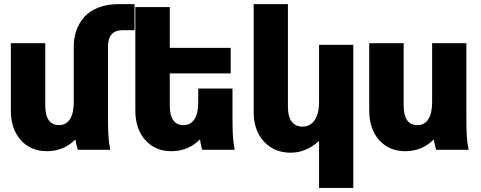

<svg xmlns="http://www.w3.org/2000/svg" viewBox="-20 -735 2358 942"><path d="M509.8 -505.9V-163.1Q509.8 -98.6 512 -65.9Q514.2 -33.2 521 0H361.8Q355 -19 350.1 -50.8Q292.5 6.8 210 6.8Q130.9 6.8 82 -47.6Q33.2 -102.1 33.2 -192.9V-522.9H202.1V-217.8Q202.1 -121.1 270 -121.1Q303.7 -121.1 322.8 -149.7Q341.8 -178.2 341.8 -233.9V-505.9Q341.8 -549.3 355 -586.4Q368.2 -623.5 394.3 -652.6Q420.4 -681.6 463.6 -698.2Q506.8 -714.8 563 -714.8H640.1V-586.9H581.1Q509.8 -586.9 509.8 -505.9Z M1131.8 0H972.7Q965.8 -19 960.9 -50.8Q903.3 6.8 820.8 6.8Q741.7 6.8 692.9 -47.6Q644 -102.1 644 -192.9V-700.2H813V-500H1111.8V-375H813V-217.8Q813 -121.1 880.9 -121.1Q914.6 -121.1 933.6 -149.7Q952.6 -178.2 952.6 -233.9V-300.8H1120.6V-163.1Q1120.6 -98.6 1122.8 -65.9Q1125 -33.2 1131.8 0Z M1713.4 -515.1V187H1545.4V-43.9Q1482.4 14.2 1406.2 14.2Q1325.2 14.2 1274.9 -40.5Q1224.6 -95.2 1224.6 -185.1V-714.8H1392.6V-210.9Q1392.6 -163.6 1410.9 -138.7Q1429.2 -113.8 1464.4 -113.8Q1501.5 -113.8 1523.4 -145Q1545.4 -176.3 1545.4 -234.9V-515.1Z M2279.3 0H2120.1Q2113.3 -19 2108.4 -50.8Q2050.8 6.8 1968.3 6.8Q1889.2 6.8 1840.3 -47.6Q1791.5 -102.1 1791.5 -192.9V-522.9H1960.4V-217.8Q1960.4 -121.1 2028.3 -121.1Q2062 -121.1 2081.1 -149.7Q2100.1 -178.2 2100.1 -233.9V-522.9H2268.1V-163.1Q2268.1 -98.6 2270.3 -65.9Q2272.5 -33.2 2279.3 0Z"/></svg>

Font: LT Superior Black
Style: Regular
Weight: 900
Designer: Daniel Lyons
Foundry: LyonsType
Version: Version 2.005